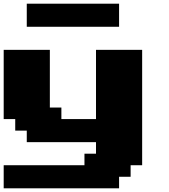

<svg xmlns="http://www.w3.org/2000/svg" viewBox="-20 -895 915 1040"><path d="M0 125H625V62.5H687.5V0H750V-625H500V-250H312.5V-312.5H250V-625H0V-250H62.5V-187.5H125V-125H500V-62.5H437.5V0H0ZM125 -750H625V-875H125Z"/></svg>

Font: Faithful 32x
Style: Bold
Weight: 400
Foundry: Faithful Resource Pack
Version: Version 1.0; January 27, 2023